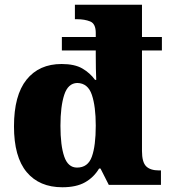

<svg xmlns="http://www.w3.org/2000/svg" viewBox="-20 -780 715 810"><path d="M243 10Q146 10 92.5 -54Q39 -118 39 -247Q39 -378 92 -444Q145 -510 240 -510Q295 -510 327.5 -491Q360 -472 381 -443H386Q385 -463 384.5 -490.5Q384 -518 384 -547V-567H241V-624H384V-641Q384 -680 360.5 -689.5Q337 -699 304 -699H296V-760H579V-624H663V-567H579V-143Q579 -96 596.5 -78.5Q614 -61 651 -61H659V0H439L404 -69H398Q376 -32 339 -11Q302 10 243 10ZM305 -73Q351 -73 367.5 -119Q384 -165 384 -250Q384 -331 367.5 -380Q351 -429 306 -430Q267 -429 251 -380Q235 -331 235 -249Q235 -166 251 -119.5Q267 -73 305 -73Z"/></svg>

Font: Noto Serif Telugu Black
Style: Regular
Weight: 900
Designer: Jelle Bosma - Monotype Design Team
Foundry: Monotype Imaging Inc.
Version: Version 2.005; ttfautohint (v1.8.4.7-5d5b)